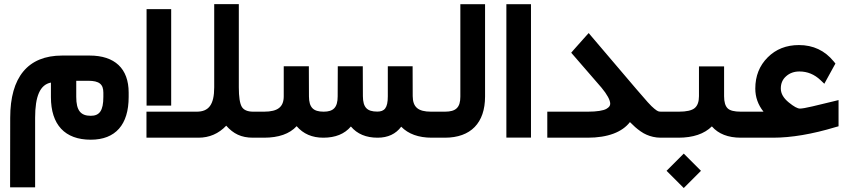

<svg xmlns="http://www.w3.org/2000/svg" viewBox="-20 -672 4142 937"><path d="M410.2 -277.8C464.8 -277.8 484.4 -260.7 484.4 -219.7V-199.2C484.4 -131.3 465.3 -106.9 422.9 -106.9C374 -106.9 352.1 -132.3 352.1 -199.2V-277.8ZM151.4 -97.2C151.4 -202.1 175.3 -258.8 228.5 -269V-198.2C228.5 -63.5 296.4 9.8 422.9 9.8C543.9 9.8 607.9 -64 607.9 -198.7V-220.2C607.9 -337.4 540 -400.9 417.5 -400.9H283.2C115.7 -400.9 29.8 -294.9 29.8 -97.2L29.3 222.7V242.2H48.8H131.8H151.4V222.7Z M1227.1 0C1231 0 1233.9 -6.8 1236.3 -21C1238.3 -34.7 1239.3 -48.3 1239.3 -61.5V-66.9C1239.3 -79.6 1238.3 -92.8 1235.8 -106.4C1233.4 -120.1 1230.5 -127 1227.1 -127H1215.8C1187.5 -127 1168.9 -135.3 1159.7 -151.4C1150.4 -167.5 1145.5 -199.2 1145.5 -245.6V-632.3V-651.9H1126H1044.9H1025.4V-632.3V-246.1C1025.4 -160.2 998 -127 939.9 -127H714.4H694.8V-107.4V-19.5V0H714.4H948.2C1001.5 0 1046.9 -19.5 1084 -58.6C1118.7 -19.5 1156.7 0 1214.8 0ZM695.3 -627.4V-607.9V-176.3V-156.7H714.8H795.9H815.4V-176.3V-607.9V-627.4H795.9H714.8Z M2097.2 0C2101.1 0 2104 -6.8 2106.4 -21C2108.4 -34.7 2109.4 -48.3 2109.4 -61.5V-66.9C2109.4 -79.6 2108.4 -92.8 2106 -106.4C2103.5 -120.1 2100.6 -127 2097.2 -127H2083.5C2019.5 -127 1994.6 -149.9 1994.1 -203.1L1993.7 -329.1V-348.6H1974.1H1892.1H1872.6V-329.1V-201.7C1872.6 -144.5 1856 -127.4 1821.3 -127.4C1771 -127.4 1751.5 -147.9 1751 -202.6L1750.5 -329.1V-348.6H1731H1647.9H1628.4V-329.1L1627.9 -201.7C1627.9 -147.5 1606.9 -127 1559.6 -127C1508.3 -127 1488.3 -147.9 1487.8 -201.2L1487.3 -329.1V-348.6H1467.8H1384.3H1364.7V-329.1V-202.1C1364.7 -150.9 1336.9 -127 1268.6 -127H1222.2C1218.8 -127 1215.8 -120.1 1213.4 -106.4C1210.9 -92.8 1210 -79.6 1210 -66.9V-61.5C1210 -48.3 1210.9 -34.7 1212.9 -21C1215.3 -6.8 1218.3 0 1222.2 0H1268.1C1339.8 0 1393.1 -18.6 1427.7 -56.2C1460 -18.6 1503.4 0 1557.6 0C1616.7 0 1661.6 -18.1 1692.4 -54.7C1723.1 -18.1 1766.6 0 1822.8 0C1873 0 1911.6 -18.1 1938 -53.7C1972.7 -18.1 2022.5 0 2087.4 0Z M2091.8 -127C2088.4 -127 2085.4 -120.1 2083 -106.4C2080.6 -92.8 2079.6 -79.6 2079.6 -66.9V-61.5C2079.6 -48.3 2080.6 -34.7 2082.5 -21C2085 -6.8 2087.9 0 2091.8 0H2150.9C2277.8 0 2347.2 -72.3 2347.2 -201.2V-631.8V-651.4H2327.6H2246.1H2226.6V-631.8V-200.7C2226.6 -147.9 2205.6 -127 2151.4 -127Z M2451.2 -651.4V-631.8V-20V-0.5H2470.7H2551.8H2571.3V-20V-631.8V-651.4H2551.8H2470.7Z M3211.9 0C3215.8 0 3218.8 -6.8 3221.2 -21C3223.1 -34.7 3224.1 -48.3 3224.1 -61.5V-66.9C3224.1 -79.6 3223.1 -92.8 3220.7 -106.4C3218.3 -120.1 3215.3 -127 3211.9 -127H3207.5C3201.2 -127 3195.8 -127.4 3192.4 -128.9C3189 -129.9 3182.6 -133.8 3173.8 -141.1C3156.2 -154.8 3132.3 -182.6 3085 -237.8L2867.2 -493.7L2853 -510.7L2837.9 -494.1L2778.8 -427.7L2767.6 -414.6L2778.8 -401.9L2915.5 -244.1C2942.9 -211.4 2958 -183.1 2958 -166C2958 -156.7 2953.6 -148.9 2939 -140.6C2924.3 -132.3 2893.1 -127 2848.6 -127H2670.4H2650.9V-107.4V-19.5V0H2670.4H2848.1C2946.3 0 3016.6 -27.3 3054.2 -76.2C3073.7 -56.6 3085.9 -45.4 3106 -31.2C3116.2 -23.9 3126 -18.6 3135.3 -14.6C3153.8 -6.3 3178.2 0 3204.1 0Z M3605.5 0C3609.4 0 3612.3 -6.8 3614.7 -21C3616.7 -34.7 3617.7 -48.3 3617.7 -61.5V-66.9C3617.7 -79.6 3616.7 -92.8 3614.3 -106.4C3611.8 -120.1 3608.9 -127 3605.5 -127H3595.2C3563.5 -127 3542 -132.3 3530.8 -143.6C3519.5 -154.8 3513.7 -174.3 3513.7 -202.6V-348.1H3391.1V-202.6C3391.1 -175.8 3384.3 -156.2 3370.1 -144.5C3356 -132.8 3330.1 -127 3293 -127H3207C3203.6 -127 3200.7 -120.1 3198.2 -106.4C3195.8 -92.8 3194.8 -79.6 3194.8 -66.9V-61.5C3194.8 -48.3 3195.8 -34.7 3197.8 -21C3200.2 -6.8 3203.1 0 3207 0H3290.5C3362.3 0 3417 -18.6 3454.1 -55.2C3485.8 -18.6 3533.2 0 3595.7 0ZM3316.9 245.6 3400.9 161.6 3316.9 77.6 3232.9 161.6Z M3601.1 -127C3597.7 -127 3594.7 -120.1 3592.3 -106.4C3589.8 -92.8 3588.9 -79.6 3588.9 -66.9V-61.5C3588.9 -48.3 3589.8 -34.7 3591.8 -21C3594.2 -6.8 3597.2 0 3601.1 0H3752.4C3841.3 0 3943.4 -17.1 4058.1 -51.8L4072.3 -55.7V-70.3V-158.7V-183.6L4048.3 -177.7L3944.8 -152.8C3914.1 -145.5 3893.6 -142.1 3883.8 -142.1C3872.1 -142.1 3854 -151.9 3829.6 -171.9C3803.7 -192.9 3790.5 -215.3 3790.5 -240.2C3790.5 -265.1 3799.3 -285.2 3816.9 -300.3C3834 -315.4 3855.5 -323.2 3881.3 -323.2C3920.4 -323.2 3954.6 -309.1 3984.4 -280.8L4002.9 -263.2L4015.1 -285.6L4050.8 -350.6L4057.1 -361.8L4048.8 -372.1C4005.4 -425.3 3948.7 -452.1 3878.9 -452.1C3817.4 -452.1 3766.6 -432.1 3726.6 -392.1C3686 -351.6 3666 -300.8 3666 -239.7C3666 -198.2 3679.2 -160.6 3706.1 -127Z"/></svg>

Font: Shabnam
Style: Bold
Weight: 700
Foundry: DejaVu fonts team - Redesigned by Saber Rastikerdar - Based on Vazir font
Version: Version 5.0.1